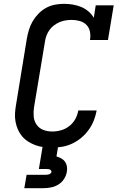

<svg xmlns="http://www.w3.org/2000/svg" viewBox="-20 -763 640 1003"><path d="M253 8Q230 8 208 5.5Q186 3 165.5 -4.5Q145 -12 127 -23.5Q109 -35 95.5 -51Q82 -67 73.5 -86.5Q65 -106 61 -128Q57 -150 58.5 -172.5Q60 -195 64 -217L120 -560Q124 -583 131 -606.5Q138 -630 150.5 -651.5Q163 -673 181 -691.5Q199 -710 221 -722Q243 -734 267 -738.5Q291 -743 314 -743Q338 -743 361 -739Q384 -735 404.5 -726.5Q425 -718 442 -703.5Q459 -689 470 -670L480 -735H574L544 -554H450Q454 -576 450 -597Q446 -618 432 -632.5Q418 -647 397.5 -653Q377 -659 355 -659Q339 -659 323 -656.5Q307 -654 291.5 -647.5Q276 -641 262 -630.5Q248 -620 238.5 -606.5Q229 -593 223 -577.5Q217 -562 215 -546L158 -204Q154 -179 156 -155Q158 -131 171 -112Q184 -93 206 -84.5Q228 -76 253 -76Q276 -76 299 -82.5Q322 -89 341.5 -104Q361 -119 373 -140.5Q385 -162 389 -186H485Q480 -159 470 -133.5Q460 -108 443.5 -85Q427 -62 405 -43.5Q383 -25 357.5 -13Q332 -1 305.5 3.5Q279 8 253 8ZM107 220 119 150H219Q223 150 227.5 149.5Q232 149 236.5 147.5Q241 146 244.5 142.5Q248 139 249 135Q249 131 246.5 127.5Q244 124 240.5 122.5Q237 121 232.5 120.5Q228 120 224 120H183L203 0H284L275 54Q288 58 300 64.5Q312 71 319.5 81.5Q327 92 329.5 106Q332 120 329 135Q326 154 314.5 172Q303 190 285 201Q267 212 247 216Q227 220 207 220Z"/></svg>

Font: Iosevka Curly Slab MdExObl
Style: Regular
Weight: 500
Width: 7
Italic angle: -9°
Monospace: yes
Designer: Belleve Invis
Foundry: Belleve Invis
Version: Version 11.1.0; ttfautohint (v1.8.3)